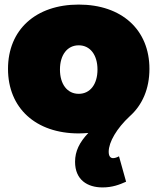

<svg xmlns="http://www.w3.org/2000/svg" viewBox="-20 -575 688 839"><path d="M633 -274C633 -445 512 -555 324 -555C136 -555 15 -445 15 -274C15 -103 136 8 324 8C338 8 353 7 366 6C327 47 308 86 308 132C308 211 362 244 428 244C471 244 502 232 531 219L500 108C491 113 482 116 474 116C463 116 455 108 455 88C455 46 490 -14 547 -67C602 -116 633 -187 633 -274ZM242 -271C242 -335 274 -377 324 -377C374 -377 406 -335 406 -271C406 -207 374 -165 324 -165C274 -165 242 -207 242 -271Z"/></svg>

Font: Montserrat arm Black
Style: Regular
Weight: 900
Designer: Julieta Ulanovsky
Foundry: Julieta Ulanovsky
Version: Version 6.000;PS 006.000;hotconv 1.0.88;makeotf.lib2.5.64775